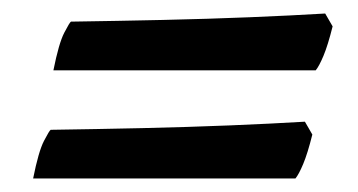

<svg xmlns="http://www.w3.org/2000/svg" viewBox="-20 -421 529 284"><path d="M59 -317Q67 -357 75 -372.5Q83 -388 85 -389Q153 -390 220.5 -391.5Q288 -393 349.5 -395.5Q411 -398 461 -401L472 -382Q465 -354 458.5 -338.5Q452 -323 447 -317ZM29 -157Q37 -197 45 -212.5Q53 -228 55 -229Q123 -230 190.5 -231.5Q258 -233 319.5 -235.5Q381 -238 431 -241L442 -222Q435 -194 428.5 -178.5Q422 -163 417 -157Z"/></svg>

Font: Texturina 12pt Black
Style: Italic
Weight: 900
Italic angle: -11°
Designer: Guillermo Torres Carreño
Foundry: Omnibus-Type
Version: Version 1.002